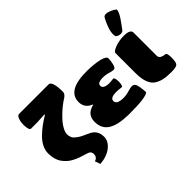

<svg xmlns="http://www.w3.org/2000/svg" viewBox="-153 -1303 1901 1901"><g transform="rotate(-45 798.0 -352.5)"><path d="M560.1 -561Q536.1 -546.4 506.8 -524.2Q477.5 -502 445.3 -471.9Q413.1 -441.9 386.7 -411.1Q360.4 -380.4 343.3 -346.9Q326.2 -313.5 326.2 -286.1Q326.2 -259.8 336.4 -239.5Q346.7 -219.2 370.4 -201.4Q394 -183.6 418.9 -170.7Q443.8 -157.7 486.8 -139.2Q569.8 -103.5 569.8 -9.8Q569.8 49.8 511.5 97.4Q453.1 145 353 153.8L333 96.2Q350.6 92.3 361.1 81.1Q371.6 69.8 374.3 60.1Q377 50.3 377 40Q377 15.6 363.8 3.2Q350.6 -9.3 313 -19Q278.8 -28.3 250.5 -38.8Q222.2 -49.3 192.1 -64.7Q162.1 -80.1 139.4 -100.6Q116.7 -121.1 98.1 -147.2Q79.6 -173.3 69.8 -208.5Q60.1 -243.7 60.1 -285.2Q60.1 -330.1 82 -373.5Q104 -417 143.3 -454.8Q182.6 -492.7 221.2 -521Q259.8 -549.3 308.1 -578.1L306.2 -585Q198.7 -576.7 115.2 -579.1Q89.4 -580.6 87.9 -654.8Q87.9 -701.7 100.6 -733.9Q113.3 -766.1 132.8 -766.1H547.9Q571.8 -766.1 584 -725.3Q596.2 -684.6 596.2 -611.8Q596.2 -598.1 585.4 -584.2Q574.7 -570.3 560.1 -561Z M715.8 -311V-315.9Q634.3 -347.2 632.8 -431.2Q632.8 -596.2 916.5 -591.8Q1011.7 -590.3 1084.5 -573.2Q1148.4 -555.2 1148.4 -532.2Q1149.9 -503.4 1138.7 -455.1Q1128.4 -412.1 1106.4 -412.1Q1084.5 -412.1 1042.5 -425.8Q988.8 -439.5 941.4 -432.1Q898.4 -424.8 898.4 -395Q898.4 -355 965.8 -349.1Q994.1 -347.7 1036.6 -354Q1058.6 -355.5 1058.6 -291Q1055.7 -232.4 1038.6 -233.9Q996.6 -239.3 964.8 -240.2Q885.3 -238.8 883.8 -198.2Q882.3 -157.7 939.5 -148.9Q1000.5 -141.1 1051.8 -157.2Q1099.6 -172.4 1122.6 -170.9Q1138.7 -169.4 1149.4 -157.2Q1159.7 -147 1167.5 -105Q1175.8 -52.2 1174.8 -32.2Q1174.8 -13.7 1086.4 -1Q1026.4 6.8 894.5 6.8Q747.1 3.9 676.8 -41.3Q606.4 -86.4 606.4 -182.1Q606.4 -238.3 639.6 -272.9Q652.8 -284.7 666.5 -292.5Q680.2 -300.3 688.7 -303Q697.3 -305.7 715.8 -311Z M1504.4 -534.2V-210.9Q1504.4 -183.6 1527.3 -171.9Q1551.3 -161.1 1567.4 -161.1Q1584.5 -161.1 1590.3 -145Q1596.2 -128.9 1596.2 -92.8Q1596.2 -25.4 1578.1 -8.8Q1560.1 7.8 1496.1 7.8Q1429.7 7.8 1386.7 -1.2Q1343.8 -10.3 1307.1 -34.2Q1234.4 -83.5 1234.4 -237.8V-516.1Q1234.4 -538.1 1291.5 -559.1Q1348.1 -580.1 1413.1 -580.1Q1504.4 -580.1 1504.4 -534.2ZM1411.1 -847.2Q1425.8 -864.7 1464.4 -856Q1508.8 -843.8 1548.3 -814Q1551.8 -788.1 1516.1 -731.9Q1480.5 -677.7 1438.5 -624Q1425.8 -614.7 1409.7 -614Q1393.6 -613.3 1379.6 -618.7Q1365.7 -624 1353.5 -633.8Q1341.8 -669.9 1358.4 -728Q1383.8 -803.7 1411.1 -847.2Z"/></g></svg>

Font: GGS TheRock Black
Style: Regular
Weight: 900
Designer: Rodrigo Fuenzalida (2012); Goodgame Studios (2014)
Foundry: Rodrigo Fuenzalida,2012;  GGS,2014
Version: Version 1.002 | FøM Mod